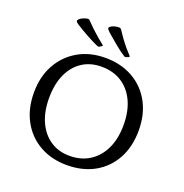

<svg xmlns="http://www.w3.org/2000/svg" viewBox="-166 -1119 1223 1276"><g transform="rotate(20 445.5 -481.5)"><path d="M586 -807 573 -802Q564 -798 557 -802Q524 -823 485 -855Q446 -887 412 -917Q400 -929 395.5 -935Q391 -941 393.5 -945.5Q396 -950 403 -956Q414 -963 428.5 -967Q443 -971 461 -971Q471 -970 476 -962Q492 -937 511 -911Q530 -885 550.5 -860.5Q571 -836 589 -817Q594 -811 586 -807ZM394 -815 382 -807Q374 -802 366 -805Q331 -820 286.5 -844.5Q242 -869 204 -893Q190 -902 184.5 -907.5Q179 -913 180.5 -918Q182 -923 188 -930Q198 -938 211.5 -944.5Q225 -951 243 -954Q253 -955 259 -948Q279 -927 302.5 -904.5Q326 -882 350 -861.5Q374 -841 395 -825Q402 -820 394 -815ZM444 8Q335 8 251.5 -39.5Q168 -87 121.5 -172.5Q75 -258 75 -371Q75 -484 122 -569Q169 -654 252 -702Q335 -750 444 -750Q555 -750 639 -702.5Q723 -655 769.5 -569.5Q816 -484 816 -371Q816 -257 769.5 -171.5Q723 -86 639.5 -39Q556 8 444 8ZM440 -56Q522 -56 582.5 -95Q643 -134 676 -204.5Q709 -275 709 -371Q709 -468 676 -538.5Q643 -609 583 -647.5Q523 -686 440 -686Q361 -686 303 -647.5Q245 -609 213.5 -538.5Q182 -468 182 -371Q182 -275 214 -204.5Q246 -134 304 -95Q362 -56 440 -56Z"/></g></svg>

Font: Hahmlet
Style: Regular
Weight: 400
Designer: Minjoo Ham & Mark Frömberg
Foundry: hypertype
Version: Version 1.002